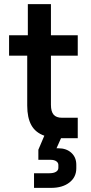

<svg xmlns="http://www.w3.org/2000/svg" viewBox="-20 -670 441 931"><path d="M227 -400V-162Q227 -129 240 -114Q253 -99 281 -99H357V0H276L254 49H263Q302 49 326 71Q350 93 350 129V146Q350 189 316.5 215Q283 241 228 241H145V170H220Q240 170 251.5 163Q263 156 263 144V130Q263 119 253 112Q243 105 226 105H166V56L195 -12Q152 -27 132 -63Q112 -99 112 -158V-400H24V-499H115V-650H227V-499H357V-400Z"/></svg>

Font: Bai Jamjuree SemiBold
Style: Regular
Weight: 600
Version: Version 1.000; ttfautohint (v1.6)